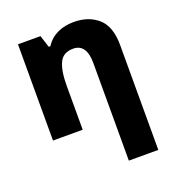

<svg xmlns="http://www.w3.org/2000/svg" viewBox="-142 -674 948 1029"><g transform="rotate(-20 331.5 -159.5)"><path d="M585 240.2V-357.9C585 -428.7 566.9 -480 531.2 -511.7C495.1 -543.5 449.2 -559.1 393.1 -559.1C328.1 -559.1 266.6 -536.1 231.9 -480H222.2L200.2 -548.8H71.8V0H241.2V-250C241.2 -306.6 248 -350.1 262.2 -380.4C276.4 -410.6 302.2 -425.8 340.8 -425.8C393.1 -425.8 417 -386.7 417 -316.9V240.2Z"/></g></svg>

Font: Noto Reveo Sans
Style: Regular
Weight: 800
Designer: Monotype Design Team
Foundry: Monotype Imaging Inc.
Version: Version 2.007